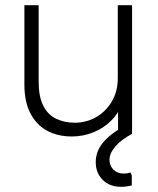

<svg xmlns="http://www.w3.org/2000/svg" viewBox="-20 -516 608 740"><path d="M489 -496V0H435V-136L454 -126Q440 -83 410 -52.5Q380 -22 340 -6Q300 10 257 10Q202 10 161 -12.5Q120 -35 97 -79.5Q74 -124 74 -190V-496H129V-201Q129 -144 146.5 -109Q164 -74 196 -58.5Q228 -43 268 -43Q312 -43 349.5 -64Q387 -85 410.5 -124Q434 -163 434 -216V-496ZM448 204Q402 204 375.5 177Q349 150 349 109Q349 67 377.5 33Q406 -1 460 -30L489 0Q447 22 424.5 48.5Q402 75 402 100Q402 123 417.5 138Q433 153 457 153Q470 153 483 149L488 160V199Q477 201 467.5 202.5Q458 204 448 204Z"/></svg>

Font: Fustat Light
Style: Regular
Weight: 300
Designer: Mohamed Gaber, Khaled Hosny, Laura Garcia Mut
Foundry: Kief Type Foundry, Alif Type Foundry, Hard Type Foundry
Version: Version 1.007